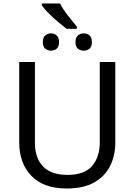

<svg xmlns="http://www.w3.org/2000/svg" viewBox="-20 -1069 771 1099"><path d="M324 -1049Q341 -1015 369 -979.5Q397 -944 420 -916V-904H361Q338 -922 309 -946.5Q280 -971 255.5 -996Q231 -1021 219 -1039V-1049ZM272 -878Q291 -878 304.5 -866Q318 -854 318 -828Q318 -802 304.5 -790.5Q291 -779 272 -779Q253 -779 239 -790.5Q225 -802 225 -828Q225 -854 239 -866Q253 -878 272 -878ZM459 -878Q479 -878 492.5 -866Q506 -854 506 -828Q506 -802 492.5 -790.5Q479 -779 459 -779Q440 -779 426 -790.5Q412 -802 412 -828Q412 -854 426 -866Q440 -878 459 -878ZM640 -252Q640 -178 610 -118.5Q580 -59 518.5 -24.5Q457 10 362 10Q229 10 159.5 -62.5Q90 -135 90 -254V-714H180V-251Q180 -164 226.5 -116Q273 -68 367 -68Q464 -68 507.5 -119.5Q551 -171 551 -252V-714H640Z"/></svg>

Font: Go Noto Current
Style: Regular
Weight: 400
Designer: Monotype Design Team
Foundry: Monotype Imaging Inc.
Version: Version 2.007; ttfautohint (v1.8) -l 8 -r 50 -G 200 -x 14 -D